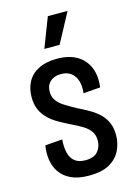

<svg xmlns="http://www.w3.org/2000/svg" viewBox="-115 -800 620 874"><g transform="rotate(-15 195.0 -363.0)"><path d="M195 12Q143 12 109.5 -4Q76 -20 58 -47Q40 -74 35.5 -107Q31 -140 37 -173L118 -179Q115 -143 121.5 -116.5Q128 -90 146 -75Q164 -60 196 -60Q237 -60 255 -81.5Q273 -103 273 -132Q273 -158 261 -175.5Q249 -193 226.5 -207Q204 -221 172 -236Q146 -249 121 -263Q96 -277 76 -296Q56 -315 44.5 -340.5Q33 -366 33 -400Q33 -442 50.5 -473.5Q68 -505 103 -522.5Q138 -540 189 -540Q245 -540 282 -518.5Q319 -497 336 -457.5Q353 -418 346 -363L266 -357Q270 -388 263 -413Q256 -438 237.5 -453Q219 -468 189 -468Q157 -468 138 -450.5Q119 -433 119 -403Q119 -379 131.5 -361.5Q144 -344 166.5 -330Q189 -316 218 -300Q247 -286 273 -271Q299 -256 318.5 -237.5Q338 -219 349 -194Q360 -169 360 -135Q360 -97 343.5 -63Q327 -29 291 -8.5Q255 12 195 12ZM218 -598H146L200 -738H293Z"/></g></svg>

Font: Bricolage Grotesque 24pt Condensed
Style: Regular
Weight: 400
Width: 3
Designer: Mathieu Triay
Foundry: Atelier Triay
Version: Version 1.001;gftools[0.9.33.dev8+g029e19f]